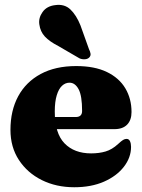

<svg xmlns="http://www.w3.org/2000/svg" viewBox="-20 -774 598 808"><path d="M533.5 -302.5Q533.5 -268.5 515 -249.5Q496.5 -230.5 461.5 -230.5H165V-281.5H298.5Q325.5 -281.5 325.5 -307Q325.5 -371 310.8 -398.5Q296 -426 272.5 -426Q255 -426 241 -413Q227 -400 218.8 -373Q210.5 -346 210.5 -304.5Q210.5 -213 251.5 -170.8Q292.5 -128.5 363.5 -128.5Q397 -128.5 424.2 -136.5Q451.5 -144.5 477 -168Q491 -181 498.2 -185.2Q505.5 -189.5 512.5 -189.5Q522.5 -189.5 527 -179.8Q531.5 -170 531.5 -156Q531.5 -111 501.2 -72Q471 -33 417.5 -9.5Q364 14 292.5 14Q216.5 14 155.8 -16.2Q95 -46.5 59.5 -100.8Q24 -155 24 -227.5Q24 -308.5 56.5 -368.8Q89 -429 151 -462.5Q213 -496 300.5 -496Q378 -496 429.8 -471Q481.5 -446 507.5 -402.2Q533.5 -358.5 533.5 -302.5ZM318.5 -667.5 354.5 -567Q359.5 -557.5 361 -548.2Q362.5 -539 355 -531.5Q348 -525 336.2 -524.5Q324.5 -524 314.5 -528.5L225 -580.5Q188 -599.5 168.8 -620.2Q149.5 -641 145.5 -671.5Q141.5 -698.5 159.2 -723.5Q177 -748.5 212.5 -752.5Q251.5 -758 276.5 -734Q301.5 -710 318.5 -667.5Z"/></svg>

Font: Fraunces Black
Style: Regular
Weight: 900
Version: Version 1.000;[b76b70a41]